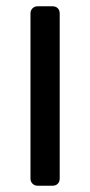

<svg xmlns="http://www.w3.org/2000/svg" viewBox="-20 -591 287 611"><path d="M100 0Q90 0 83.5 -6.5Q77 -13 77 -23V-548Q77 -558 83.5 -564.5Q90 -571 100 -571H147Q158 -571 164 -564.5Q170 -558 170 -548V-23Q170 -13 164 -6.5Q158 0 147 0Z"/></svg>

Font: DVN-Rubik
Style: Regular
Weight: 400
Designer: Hubert and Fischer
Foundry: Hubert & Fischer
Version: Version 2.102